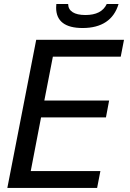

<svg xmlns="http://www.w3.org/2000/svg" viewBox="-20 -925 642 945"><path d="M386.7 -787.1C480.5 -787.1 540.5 -827.6 563.5 -905.3H505.4C488.3 -868.7 453.1 -851.1 400.4 -851.1C345.7 -851.1 315.9 -870.1 315.4 -905.3H257.3C256.8 -898.9 256.3 -893.1 256.3 -887.2C256.3 -820.8 300.3 -787.1 386.7 -787.1ZM16.1 0H458L474.1 -83H131.3L182.1 -347.2H501.5L517.1 -430.2H198.2L240.2 -646H574.2L590.3 -729H158.2Z"/></svg>

Font: Hack
Style: Oblique
Weight: 400
Italic angle: -12°
Monospace: yes
Designer: Christopher Simpkins
Foundry: Christopher Simpkins
Version: Version 2.010